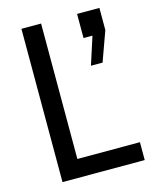

<svg xmlns="http://www.w3.org/2000/svg" viewBox="-106 -758 667 830"><g transform="rotate(-15 228.0 -343.0)"><path d="M70 -686H158V-80H438V0H70ZM371 -454H319L359 -578H319V-686H419V-587Z"/></g></svg>

Font: Archivo Narrow
Style: Regular
Weight: 400
Designer: Hector Gatti
Foundry: Omnibus-Type
Version: Version 1.003